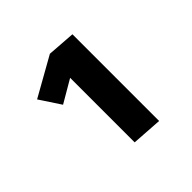

<svg xmlns="http://www.w3.org/2000/svg" viewBox="-124 -926 711 711"><g transform="rotate(-45 231.5 -571.0)"><path d="M331 -340 211 -348V-686L122 -634L68 -716L221 -802L331 -794Z"/></g></svg>

Font: Xiangcui Wave Sans Xiangcui Wave Sans
Style: Regular
Weight: 800
Width: 3
Version: Version 0.920;March 28, 2024;FontCreator 14.0.0.2814 64-bit